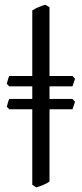

<svg xmlns="http://www.w3.org/2000/svg" viewBox="-20 -777 348 816"><path d="M190.4 -5.9Q186 -2 179 1.7Q171.9 5.4 164.1 8.8Q156.2 12.2 148.2 14.9Q140.1 17.6 134.3 19.5L117.2 8.3V-312.5H19.5L8.8 -323.2Q11.2 -331.1 13.4 -339.8Q15.6 -348.6 19.5 -356.4H117.2V-410.2H19.5L8.8 -420.9Q11.2 -428.7 13.4 -437.5Q15.6 -446.3 19.5 -454.1H117.2V-732.9Q130.9 -741.2 144.8 -747.1Q158.7 -752.9 172.9 -756.8L190.4 -746.1V-454.1H288.1L298.8 -441.9L288.1 -410.2H190.4V-356.4H288.1L298.8 -344.2L288.1 -312.5H190.4Z"/></svg>

Font: Akkhara
Style: Regular
Weight: 400
Designer: J. Victor Gaultney
Version: Version 1.00 June 13, 2006, initial release